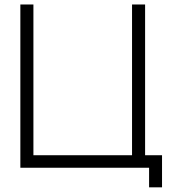

<svg xmlns="http://www.w3.org/2000/svg" viewBox="-20 -740 745 847"><path d="M637.7 86.4V0H69.8V-720.2H127.4V-55.2H562.5V-720.2H620.1V-55.2H694.8V86.4Z"/></svg>

Font: Manrope Light
Style: Regular
Weight: 300
Designer: Mikhail Sharanda
Foundry: Mikhail Sharanda
Version: Version 4.505;FEAKit 1.0